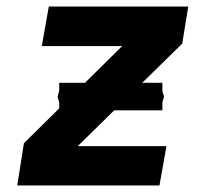

<svg xmlns="http://www.w3.org/2000/svg" viewBox="-20 -570 640 590"><path d="M53.5 -130 162 -237V-254L157 -273L162 -291.5V-315.5H241L355.5 -428.5H108.5L130 -550H558.5L540 -436L417 -315.5H479V-290L484 -273L479 -255.5V-231H331L219 -121H491.5L470 0H33Z"/></svg>

Font: JuliaMono ExtraBoldItalic
Style: Regular
Weight: 800
Italic angle: -9°
Monospace: yes
Designer: cormullion
Foundry: corm
Version: Version 0.049; ttfautohint (v1.8.4)